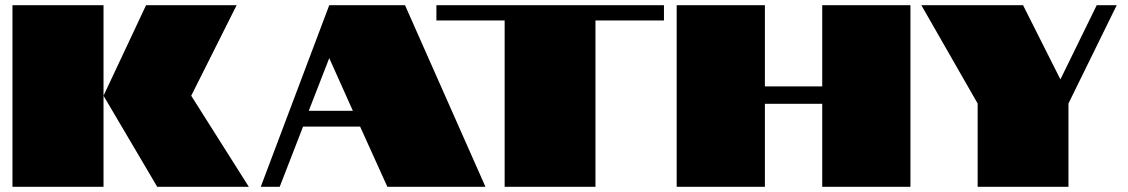

<svg xmlns="http://www.w3.org/2000/svg" viewBox="-20 -720 4346 740"><path d="M28 -700H379V0H28ZM379 -351 543 -700H892L717 -351L939 0H586Z M1249 -700H1541L1851 0H1473L1368 -232H1148L1058 0H985ZM1340 -293 1249 -496 1170 -293Z M1925 -641H1662V-700H2539V-641H2275V0H1925Z M2588 -700H2928V-387H3149V-700H3489V0H3149V-320H2928V0H2588Z M3748 -321 3531 -700H3923L4067 -414L4207 -700H4284L4098 -321V0H3748Z"/></svg>

Font: Notable
Style: Regular
Weight: 400
Designer: Multiple Designers
Foundry: Google, Inc.
Version: Version 1.100